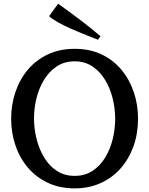

<svg xmlns="http://www.w3.org/2000/svg" viewBox="-20 -1017 816 1050"><path d="M388.2 13.2Q306.6 13.2 242.2 -17.1Q177.7 -47.4 132.8 -100.1Q87.9 -152.8 64.5 -221.7Q41 -290.5 41 -368.2Q41 -444.3 64.2 -513.2Q87.4 -582 131.8 -635.3Q176.3 -688.5 241 -719.2Q305.7 -750 388.2 -750Q470.7 -750 535.2 -719.5Q599.6 -689 644 -635.5Q688.5 -582 711.7 -513.2Q734.9 -444.3 734.9 -368.2Q734.9 -286.6 710 -217Q685.1 -147.5 639.2 -95.7Q593.3 -43.9 529.5 -15.4Q465.8 13.2 388.2 13.2ZM388.2 -55.2Q443.8 -55.2 485.6 -82.3Q527.3 -109.4 554.9 -154.8Q582.5 -200.2 596.2 -255.6Q609.9 -311 609.9 -367.2Q609.9 -422.9 596.2 -478.5Q582.5 -534.2 554.7 -580.1Q526.9 -626 485.4 -653.8Q443.8 -681.6 388.2 -681.6Q332.5 -681.6 291 -654.3Q249.5 -627 221.7 -581.8Q193.8 -536.6 179.9 -481.2Q166 -425.8 166 -369.1Q166 -313 179.9 -257.3Q193.8 -201.7 221.4 -155.8Q249 -109.9 290.8 -82.5Q332.5 -55.2 388.2 -55.2ZM515.6 -799.8Q511.2 -801.8 505.4 -804Q499.5 -806.2 491.7 -809.1Q481.9 -813 459.7 -821.8Q437.5 -830.6 411.4 -841.6Q385.3 -852.5 362.8 -862.3Q329.6 -877 295.9 -895.8Q262.2 -914.6 248.5 -928.7L297.9 -996.6Q369.1 -945.8 427.2 -901.4Q485.4 -856.9 529.8 -818.8Z"/></svg>

Font: Trocchi
Style: Regular
Weight: 400
Designer: Vernon Adams
Foundry: Vernon Adams
Version: Version 1.101; ttfautohint (v1.8.4.7-5d5b);gftools[0.9.27]